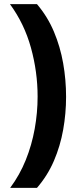

<svg xmlns="http://www.w3.org/2000/svg" viewBox="-20 -746 376 924"><path d="M298 -280Q298 -200 284 -121.5Q270 -43 239.5 28Q209 99 158 158H29Q75 96 104 24Q133 -48 147 -126Q161 -204 161 -281Q161 -400 129 -516Q97 -632 28 -726H158Q209 -666 239.5 -593.5Q270 -521 284 -441.5Q298 -362 298 -280Z"/></svg>

Font: Noto Sans Cherokee
Style: Regular
Weight: 400
Designer: Monotype Design Team
Foundry: Monotype Imaging Inc.
Version: Version 2.001